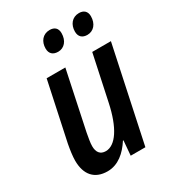

<svg xmlns="http://www.w3.org/2000/svg" viewBox="-182 -842 858 952"><g transform="rotate(-30 247.0 -365.5)"><path d="M236 -626C271 -626 296 -655 296 -698C296 -727 279 -741 252 -741C212 -741 189 -710 189 -671C189 -641 207 -626 236 -626ZM403 -626C439 -626 464 -655 464 -698C464 -727 446 -741 420 -741C380 -741 357 -710 357 -671C357 -641 375 -626 403 -626ZM152 10C213 10 259 -31 293 -84H296L289 0H373L488 -541H381L326 -283C299 -154 250 -81 194 -81C162 -81 147 -102 147 -136C147 -156 152 -181 157 -209L227 -541H120L49 -208C43 -176 38 -142 38 -116C38 -36 78 10 152 10Z"/></g></svg>

Font: Noto Sans Display SemiCondensed Medium
Style: Italic
Weight: 500
Width: 4
Italic angle: -12°
Designer: Monotype Design Team
Foundry: Monotype Imaging Inc.
Version: Version 1.900